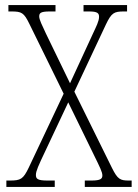

<svg xmlns="http://www.w3.org/2000/svg" viewBox="-20 -734 543 754"><path d="M5 0H195V-25H166C127 -25 121 -32 121 -47C121 -62 130 -82 159 -143L248 -332L349 -125C373 -76 382 -58 382 -45C382 -32 375 -25 339 -25H313V0H497V-25H486C452 -25 442 -30 420 -74L272 -374L396 -638C418 -684 428 -689 467 -689H479V-714H308V-689H330C363 -689 369 -682 369 -668C369 -651 358 -630 345 -602L255 -407L160 -603C146 -633 134 -657 134 -669C134 -682 138 -689 175 -689H198V-714H13V-689H25C65 -689 74 -684 95 -641L230 -366L93 -76C71 -30 61 -25 18 -25H5Z"/></svg>

Font: Noto Serif Devanagari Condensed ExtraLight
Style: Regular
Weight: 200
Width: 3
Designer: Universal Thirst, Indian Type Foundry and the Monotype Design Team
Foundry: Monotype Imaging Inc.
Version: Version 2.004